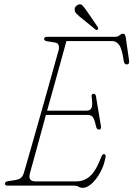

<svg xmlns="http://www.w3.org/2000/svg" viewBox="-20 -873 628 903"><path d="M329.5 0H14.5Q2.5 0 3.5 -10Q3.5 -18.5 18.5 -21L54 -26.5Q68.5 -29 77.8 -36Q87 -43 92 -59Q94.5 -67.5 104.2 -101Q114 -134.5 128 -184Q142 -233.5 158.5 -291.2Q175 -349 191.2 -406.5Q207.5 -464 221.2 -513.5Q235 -563 244.2 -595.8Q253.5 -628.5 255.5 -636Q259 -649.5 255.8 -660Q252.5 -670.5 241 -672.5L201 -679Q187.5 -681.5 187.5 -689.5Q187.5 -700 202.5 -700H523Q534 -700 542.5 -707.2Q551 -714.5 558.5 -714.5Q569 -714.5 571.5 -697L587 -588.5Q590 -570 576 -570Q564.5 -570 562 -585.5Q554 -643.5 540.2 -661.8Q526.5 -680 508 -680H292.5Q290.5 -672.5 282 -642Q273.5 -611.5 260.8 -565.5Q248 -519.5 232.8 -464.2Q217.5 -409 201.5 -352.5H387Q404.5 -352.5 410.5 -365.5Q416.5 -378.5 411 -418Q409 -431.5 419.5 -431.5Q425.5 -431.5 428 -428.5Q430.5 -425.5 431 -422L454.5 -281Q457.5 -263.5 445.5 -263.5Q434.5 -263.5 431 -281Q424 -314.5 415.5 -323.5Q407 -332.5 392.5 -332.5H196Q178 -266 161.5 -206.2Q145 -146.5 134 -106.2Q123 -66 120.5 -57.5Q110.5 -20 146.5 -20H340Q375 -20 403.2 -44.2Q431.5 -68.5 458 -139Q461.5 -148 469 -148Q478 -148 476.5 -134.5Q469.5 -94.5 451.2 -61.5Q433 -28.5 410.8 -9Q388.5 10.5 370 10.5Q358 10.5 349.5 5.2Q341 0 329.5 0ZM384.5 -826.5 439.5 -746.5Q441 -744 441.8 -740.5Q442.5 -737 439.5 -734.5Q434 -729.5 430 -733.5L352.5 -796.5Q344.5 -803.5 338.2 -810.2Q332 -817 331.5 -825.5Q329 -843 349 -851.5Q360 -855.5 367 -848.2Q374 -841 384.5 -826.5Z"/></svg>

Font: Fraunces144ptSuperSoftThinItalic
Style: Italic
Weight: 100
Italic angle: -16°
Version: Version 1.000;[0bf87f6ff]